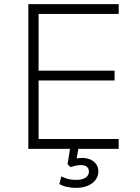

<svg xmlns="http://www.w3.org/2000/svg" viewBox="-20 -725 682 935"><path d="M118 0V-705H558V-657H168V-381H538V-333H168V-48H558V0ZM349 190Q327 190 305 185Q283 180 269 171L279 134Q298 143 313 147Q328 151 352 151Q379 151 396 140.5Q413 130 413 110Q413 96 403.5 87.5Q394 79 375 79Q364 79 352.5 81Q341 83 324 89L309 75L324 -20H365L352 55L332 51Q344 48 356.5 46Q369 44 380 44Q402 44 419.5 51.5Q437 59 448 74Q459 89 459 110Q459 133 445 151.5Q431 170 406 180Q381 190 349 190Z"/></svg>

Font: Nunito Sans 7pt ExtraLight
Style: Regular
Weight: 250
Designer: Vernon Adams
Foundry: Vernon Adams
Version: Version 3.101;gftools[0.9.27]